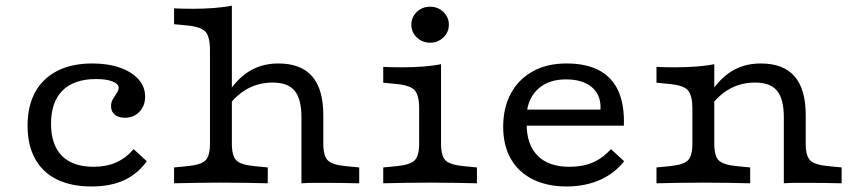

<svg xmlns="http://www.w3.org/2000/svg" viewBox="-20 -653 3061 684"><path d="M306.2 11.3Q233.6 11.3 182.7 -13.8Q131.7 -38.9 105 -87.3Q78.2 -135.7 78.2 -204.9Q78.2 -275.7 105.5 -325Q132.7 -374.3 184.3 -400.6Q235.8 -426.9 308.7 -426.9Q365.3 -426.9 407.3 -411.9Q449.4 -397 473.2 -370.7Q497 -344.4 497 -308.8Q497 -276.1 476.7 -254.8Q456.5 -233.5 425.1 -233.5Q402.1 -233.5 388.9 -244.6Q375.6 -255.6 375.6 -274.3Q375.6 -289 382.4 -300.5Q389.2 -311.9 395.9 -321.7Q402.7 -331.6 402.7 -339.9Q402.7 -354.2 380.9 -362.8Q359.2 -371.4 322.4 -371.4Q244 -371.4 202.9 -330.6Q161.8 -289.9 161.8 -212.3Q161.8 -137.2 200.5 -98Q239.1 -58.8 313.9 -58.8Q358.5 -58.8 393.4 -74.1Q428.2 -89.5 456.1 -121.7L502.9 -78.6Q470.4 -33.3 422 -11Q373.5 11.3 306.2 11.3Z M767 -2.4Q714.5 -2.4 675.8 -1.6Q637.1 -0.8 600.1 0V-56.5L647.6 -61.1Q696.3 -65.8 712.2 -81.8Q728 -97.7 728 -141.5V-206.7H806V-141.5Q806 -97.7 821.9 -81.8Q837.7 -65.8 886.5 -61.1L933.9 -56.5V0Q897 -0.8 858.3 -1.6Q819.6 -2.4 767 -2.4ZM1053.9 -206.7V-234.8Q1053.9 -300.1 1029.8 -329.5Q1005.8 -358.9 951.5 -358.9Q894.7 -358.9 849.6 -329.6Q804.6 -300.2 772 -242.9L772.3 -286Q806.6 -355.3 855.8 -391.1Q905 -426.9 971.5 -426.9Q1052.2 -426.9 1092 -381.1Q1131.8 -335.3 1131.8 -242.6V-206.7ZM1053.9 0V-206.7H1131.8V-141.5Q1131.8 -97.7 1147.7 -81.8Q1163.5 -65.8 1212.3 -61.1L1259.7 -56.5V0Q1232.1 -0.8 1197 -1.2Q1161.9 -1.6 1139.5 -1.6Q1117 -1.6 1096.7 -1.6Q1076.5 -1.6 1053.9 0ZM728 -206.7V-473.7Q728 -522.3 712.2 -539.8Q696.3 -557.4 647.6 -562.2L600.1 -566.8V-623.3Q611.9 -622.5 628.9 -622.1Q645.8 -621.7 666.8 -621.7Q706.1 -621.7 742.6 -624.5Q779.2 -627.3 806 -632.9V-623.3V-206.7Z M1473.2 -206.7V-265.3Q1473.2 -313.8 1457.3 -331.4Q1441.5 -349 1392.7 -353.7L1345.3 -358.4V-414.8Q1357.1 -414 1374 -413.6Q1390.9 -413.2 1412 -413.2Q1451.2 -413.2 1487.8 -416Q1524.4 -418.8 1551.2 -424.4V-414.8V-206.7ZM1512.2 -2.4Q1459.6 -2.4 1420.9 -1.6Q1382.3 -0.8 1345.3 0V-56.5L1392.7 -61.1Q1441.5 -65.8 1457.3 -81.8Q1473.2 -97.7 1473.2 -141.5V-206.7H1551.2V-141.5Q1551.2 -97.7 1567 -81.8Q1582.9 -65.8 1631.6 -61.1L1679.1 -56.5V0Q1642.2 -0.8 1603.5 -1.6Q1564.8 -2.4 1512.2 -2.4ZM1512.2 -500.9Q1484.5 -500.9 1464.9 -519.6Q1445.4 -538.3 1445.4 -565Q1445.4 -591.8 1464.9 -610.5Q1484.5 -629.1 1512.2 -629.1Q1540 -629.1 1559.5 -610.5Q1579.1 -591.8 1579.1 -565Q1579.1 -538.3 1559.5 -519.6Q1540 -500.9 1512.2 -500.9Z M1998.7 11.3Q1929.8 11.3 1878.8 -13.8Q1827.7 -38.9 1800.1 -86.6Q1772.6 -134.3 1772.6 -201.3Q1772.6 -269.1 1799.8 -319.8Q1827.1 -370.5 1877.8 -398.7Q1928.5 -426.9 1998.3 -426.9Q2068.6 -426.9 2114.8 -402.2Q2161 -377.5 2183 -328.4Q2205 -279.3 2202.5 -205.4H1821.5L1820.6 -262.6H2119.4Q2120.9 -297.2 2106.7 -320.9Q2092.6 -344.6 2064.7 -357.4Q2036.9 -370.2 1996.7 -370.2Q1936.1 -370.2 1899.1 -338.2Q1862.1 -306.1 1856 -248.5L1858.5 -245.8Q1857.7 -240.1 1856.9 -230.7Q1856.2 -221.4 1856.2 -211Q1856.2 -137.4 1895.5 -98.1Q1934.9 -58.8 2008.3 -58.8Q2055.5 -58.8 2090.9 -73.7Q2126.3 -88.7 2156.6 -121.7L2203.4 -78.6Q2169.4 -34.8 2116.7 -11.8Q2064 11.3 1998.7 11.3Z M2485.6 -2.4Q2433 -2.4 2394.3 -1.6Q2355.6 -0.8 2318.7 0V-56.5L2366.1 -61.1Q2414.9 -65.8 2430.7 -81.8Q2446.6 -97.7 2446.6 -141.5V-206.7H2524.6V-141.5Q2524.6 -97.7 2540.4 -81.8Q2556.3 -65.8 2605 -61.1L2652.5 -56.5V0Q2615.6 -0.8 2576.9 -1.6Q2538.1 -2.4 2485.6 -2.4ZM2446.6 -206.7V-265.3Q2446.6 -313.8 2430.7 -331.4Q2414.9 -349 2366.1 -353.7L2318.7 -358.4V-414.8Q2330.5 -414 2347.4 -413.6Q2364.3 -413.2 2385.4 -413.2Q2424.6 -413.2 2461.2 -416Q2497.8 -418.8 2524.6 -424.4V-414.8V-206.7ZM2772.4 -206.7V-234.8Q2772.4 -300.1 2748.4 -329.5Q2724.4 -358.9 2670.1 -358.9Q2613.2 -358.9 2568.2 -329.6Q2523.1 -300.2 2490.6 -242.9L2490.9 -286Q2525.1 -355.3 2574.3 -391.1Q2623.5 -426.9 2690 -426.9Q2770.8 -426.9 2810.6 -381.1Q2850.4 -335.3 2850.4 -242.6V-206.7ZM2772.4 0V-206.7H2850.4V-141.5Q2850.4 -97.7 2866.2 -81.8Q2882.1 -65.8 2930.8 -61.1L2978.3 -56.5V0Q2950.6 -0.8 2915.5 -1.2Q2880.5 -1.6 2858 -1.6Q2835.5 -1.6 2815.3 -1.6Q2795 -1.6 2772.4 0Z"/></svg>

Font: Playfair 5pt SemiExpanded Light
Style: Regular
Weight: 300
Width: 6
Designer: Claus Eggers Sørensen
Foundry: Claus Eggers Sørensen
Version: Version 2.203